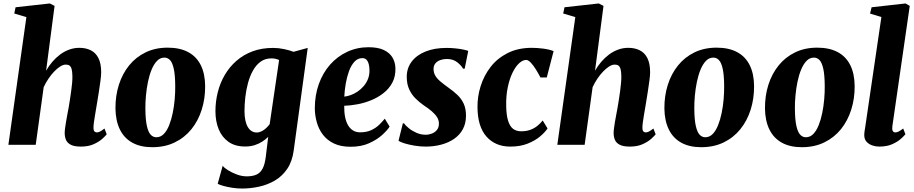

<svg xmlns="http://www.w3.org/2000/svg" viewBox="-20 -837 5286 1110"><path d="M448 10.5Q409 10.5 388.5 -0.5Q368 -11.5 361 -29.5Q354 -47.5 354 -68.5Q354 -79.5 356.2 -96Q358.5 -112.5 361.8 -132.8Q365 -153 369.2 -174.5Q373.5 -196 377 -216Q380.5 -237 384.2 -260.5Q388 -284 391.2 -308.2Q394.5 -332.5 396.8 -355.5Q399 -378.5 398.5 -398Q398 -424 394 -438Q390 -452 382 -457.8Q374 -463.5 360.5 -463.5Q345 -463.5 327.8 -452.5Q310.5 -441.5 293 -423.2Q275.5 -405 259.8 -381.5Q244 -358 232.5 -333L186.5 0H28.5L132.5 -738L62.5 -759L70 -795L268 -817L295.5 -803L246.5 -428Q262 -455.5 282.5 -479.5Q303 -503.5 327.5 -521.8Q352 -540 380 -550.2Q408 -560.5 438.5 -560.5Q476.5 -560.5 505 -546.2Q533.5 -532 549.2 -500.8Q565 -469.5 565 -418.5Q565 -402 561 -371.5Q557 -341 551.8 -307.5Q546.5 -274 542 -247Q539 -228.5 535.5 -208Q532 -187.5 528.8 -167.8Q525.5 -148 523 -130.2Q520.5 -112.5 520.5 -99.5Q520.5 -81.5 526.8 -76.5Q533 -71.5 539.5 -71.5Q548 -71.5 557.5 -76.2Q567 -81 584 -94L597 -60.5Q591 -52.5 572.2 -35.2Q553.5 -18 522.5 -3.8Q491.5 10.5 448 10.5Z M949.5 -561.5Q1019.5 -561.5 1067.5 -536Q1115.5 -510.5 1140.5 -460.8Q1165.5 -411 1166 -339Q1166.5 -267 1146.2 -203Q1126 -139 1086.8 -90.2Q1047.5 -41.5 990.5 -13.8Q933.5 14 860.5 14Q792.5 14 745.2 -12Q698 -38 673.2 -88.2Q648.5 -138.5 647.5 -209.5Q647 -283 667.2 -346.8Q687.5 -410.5 726.5 -458.8Q765.5 -507 821.8 -534.2Q878 -561.5 949.5 -561.5ZM930.5 -504Q906 -504 887.8 -485Q869.5 -466 856.5 -434.5Q843.5 -403 835.5 -364.2Q827.5 -325.5 823.8 -284.8Q820 -244 820.5 -208Q821 -145.5 829 -109.5Q837 -73.5 851 -58.5Q865 -43.5 883.5 -43.5Q908.5 -43.5 926.8 -62.2Q945 -81 957.8 -112.8Q970.5 -144.5 978.5 -183.5Q986.5 -222.5 990 -263.2Q993.5 -304 993 -341Q992.5 -404.5 984.5 -440Q976.5 -475.5 962.8 -489.8Q949 -504 930.5 -504Z M1678 33Q1669.5 96.5 1640.5 139.2Q1611.5 182 1569 206.8Q1526.5 231.5 1477.5 242.2Q1428.5 253 1379.5 253Q1352 253 1324 248.8Q1296 244.5 1273 238.2Q1250 232 1238.5 225.5L1267.5 121Q1274 131.5 1296 145.8Q1318 160 1347.8 171.2Q1377.5 182.5 1407 182.5Q1439.5 182.5 1462 172.8Q1484.5 163 1497.8 138.5Q1511 114 1516.5 70L1530.5 -45.5Q1515.5 -31 1496 -18.2Q1476.5 -5.5 1452 2.2Q1427.5 10 1397 10Q1339 10 1301 -17Q1263 -44 1244.2 -90Q1225.5 -136 1225.5 -193.5Q1225.5 -250 1239 -303.8Q1252.5 -357.5 1279.5 -403.8Q1306.5 -450 1346.8 -485.2Q1387 -520.5 1440 -540.2Q1493 -560 1559 -560Q1590.5 -560 1623 -553Q1655.5 -546 1677 -537.5L1759 -560ZM1593.5 -490Q1585 -494 1573.8 -496.8Q1562.5 -499.5 1549.5 -499.5Q1513 -499.5 1486.8 -480.5Q1460.5 -461.5 1442.5 -429.2Q1424.5 -397 1413.8 -357.2Q1403 -317.5 1398.2 -275.2Q1393.5 -233 1393.5 -194.5Q1393.5 -164 1398.5 -141Q1403.5 -118 1412.8 -102.5Q1422 -87 1435 -79Q1448 -71 1463.5 -71Q1478.5 -71 1492.5 -78Q1506.5 -85 1518.2 -96Q1530 -107 1539 -119Z M2232.5 -105Q2219.5 -84 2189.5 -56.8Q2159.5 -29.5 2113.8 -9Q2068 11.5 2007 11.5Q1950.5 11.5 1911 -7.2Q1871.5 -26 1847.2 -57.8Q1823 -89.5 1811.8 -129Q1800.5 -168.5 1800 -209.5Q1800 -286.5 1823.2 -351.2Q1846.5 -416 1888.5 -463.5Q1930.5 -511 1987.5 -537.5Q2044.5 -564 2110.5 -564Q2165 -564 2198.8 -548Q2232.5 -532 2248.8 -504.8Q2265 -477.5 2266 -443.5Q2267.5 -395.5 2248.5 -359.8Q2229.5 -324 2197.2 -298.8Q2165 -273.5 2125.8 -257.5Q2086.5 -241.5 2045.8 -234Q2005 -226.5 1970 -225.5Q1969.5 -188.5 1975.2 -160Q1981 -131.5 1992.8 -112Q2004.5 -92.5 2021.8 -82.2Q2039 -72 2062 -72Q2099 -72 2126 -84.5Q2153 -97 2172 -115.5Q2191 -134 2204.5 -151ZM2075.5 -501Q2048 -501 2028.8 -479.8Q2009.5 -458.5 1997.2 -424.5Q1985 -390.5 1978.5 -351.8Q1972 -313 1970.5 -278.5Q1987 -280 2007 -287Q2027 -294 2046.5 -307Q2066 -320 2082.2 -338.8Q2098.5 -357.5 2107.8 -381.5Q2117 -405.5 2116 -434.5Q2114.5 -468.5 2104.2 -484.8Q2094 -501 2075.5 -501Z M2666.5 -440H2657Q2648 -457.5 2623.8 -476.8Q2599.5 -496 2563.5 -496Q2543.5 -496 2525.8 -489.8Q2508 -483.5 2497.2 -470.8Q2486.5 -458 2486.5 -438Q2486.5 -417.5 2496.2 -400.2Q2506 -383 2525.8 -366.2Q2545.5 -349.5 2573.5 -329.5Q2602 -309.5 2624.8 -287.8Q2647.5 -266 2660.8 -237.5Q2674 -209 2674 -168.5Q2674 -123.5 2655.8 -90Q2637.5 -56.5 2605.2 -34.2Q2573 -12 2530.8 -0.8Q2488.5 10.5 2441 10.5Q2409 10.5 2376.2 5Q2343.5 -0.5 2318.5 -8.2Q2293.5 -16 2284 -23.5L2309 -124H2315.5Q2324.5 -111 2343.8 -95.5Q2363 -80 2388.2 -69Q2413.5 -58 2441 -58Q2459 -58 2476.8 -64.8Q2494.5 -71.5 2506 -85.8Q2517.5 -100 2517.5 -122Q2517.5 -142.5 2506.8 -159.5Q2496 -176.5 2476.5 -193.5Q2457 -210.5 2428.5 -229Q2405 -245.5 2382.5 -267.5Q2360 -289.5 2345.8 -320.2Q2331.5 -351 2331.5 -393Q2331.5 -443 2360 -480.8Q2388.5 -518.5 2440.2 -539.2Q2492 -560 2561.5 -560Q2587.5 -560 2613.8 -557.2Q2640 -554.5 2659.8 -550.2Q2679.5 -546 2687 -542.5Z M2930.5 10.5Q2844 10.5 2792.8 -47Q2741.5 -104.5 2740.5 -216Q2739.5 -277.5 2758.5 -338.5Q2777.5 -399.5 2816.2 -449.8Q2855 -500 2914.8 -530.2Q2974.5 -560.5 3055 -560.5Q3084.5 -560.5 3120.2 -556Q3156 -551.5 3180.5 -541.5L3141 -389H3104.5Q3093 -411.5 3078.5 -435Q3064 -458.5 3049 -474.5Q3034 -490.5 3022 -490.5Q3002 -490.5 2981 -471.2Q2960 -452 2942.8 -416.2Q2925.5 -380.5 2915.2 -331Q2905 -281.5 2906.5 -222Q2907.5 -169.5 2917.8 -137.8Q2928 -106 2946.5 -92Q2965 -78 2993.5 -78Q3023.5 -78 3046.8 -86.8Q3070 -95.5 3087.2 -109.8Q3104.5 -124 3117.5 -140.5L3145.5 -94.5Q3131.5 -73 3102.8 -48.5Q3074 -24 3030.8 -6.8Q2987.5 10.5 2930.5 10.5Z M3621.5 10.5Q3582.5 10.5 3562 -0.5Q3541.5 -11.5 3534.5 -29.5Q3527.5 -47.5 3527.5 -68.5Q3527.5 -79.5 3529.8 -96Q3532 -112.5 3535.2 -132.8Q3538.5 -153 3542.8 -174.5Q3547 -196 3550.5 -216Q3554 -237 3557.8 -260.5Q3561.5 -284 3564.8 -308.2Q3568 -332.5 3570.2 -355.5Q3572.5 -378.5 3572 -398Q3571.5 -424 3567.5 -438Q3563.5 -452 3555.5 -457.8Q3547.5 -463.5 3534 -463.5Q3518.5 -463.5 3501.2 -452.5Q3484 -441.5 3466.5 -423.2Q3449 -405 3433.2 -381.5Q3417.5 -358 3406 -333L3360 0H3202L3306 -738L3236 -759L3243.5 -795L3441.5 -817L3469 -803L3420 -428Q3435.5 -455.5 3456 -479.5Q3476.5 -503.5 3501 -521.8Q3525.5 -540 3553.5 -550.2Q3581.5 -560.5 3612 -560.5Q3650 -560.5 3678.5 -546.2Q3707 -532 3722.8 -500.8Q3738.5 -469.5 3738.5 -418.5Q3738.5 -402 3734.5 -371.5Q3730.5 -341 3725.2 -307.5Q3720 -274 3715.5 -247Q3712.5 -228.5 3709 -208Q3705.5 -187.5 3702.2 -167.8Q3699 -148 3696.5 -130.2Q3694 -112.5 3694 -99.5Q3694 -81.5 3700.2 -76.5Q3706.5 -71.5 3713 -71.5Q3721.5 -71.5 3731 -76.2Q3740.5 -81 3757.5 -94L3770.5 -60.5Q3764.5 -52.5 3745.8 -35.2Q3727 -18 3696 -3.8Q3665 10.5 3621.5 10.5Z M4123 -561.5Q4193 -561.5 4241 -536Q4289 -510.5 4314 -460.8Q4339 -411 4339.5 -339Q4340 -267 4319.8 -203Q4299.5 -139 4260.2 -90.2Q4221 -41.5 4164 -13.8Q4107 14 4034 14Q3966 14 3918.8 -12Q3871.5 -38 3846.8 -88.2Q3822 -138.5 3821 -209.5Q3820.5 -283 3840.8 -346.8Q3861 -410.5 3900 -458.8Q3939 -507 3995.2 -534.2Q4051.5 -561.5 4123 -561.5ZM4104 -504Q4079.5 -504 4061.2 -485Q4043 -466 4030 -434.5Q4017 -403 4009 -364.2Q4001 -325.5 3997.2 -284.8Q3993.5 -244 3994 -208Q3994.5 -145.5 4002.5 -109.5Q4010.5 -73.5 4024.5 -58.5Q4038.5 -43.5 4057 -43.5Q4082 -43.5 4100.2 -62.2Q4118.5 -81 4131.2 -112.8Q4144 -144.5 4152 -183.5Q4160 -222.5 4163.5 -263.2Q4167 -304 4166.5 -341Q4166 -404.5 4158 -440Q4150 -475.5 4136.2 -489.8Q4122.5 -504 4104 -504Z M4704.5 -561.5Q4774.5 -561.5 4822.5 -536Q4870.5 -510.5 4895.5 -460.8Q4920.5 -411 4921 -339Q4921.5 -267 4901.2 -203Q4881 -139 4841.8 -90.2Q4802.5 -41.5 4745.5 -13.8Q4688.5 14 4615.5 14Q4547.5 14 4500.2 -12Q4453 -38 4428.2 -88.2Q4403.5 -138.5 4402.5 -209.5Q4402 -283 4422.2 -346.8Q4442.5 -410.5 4481.5 -458.8Q4520.5 -507 4576.8 -534.2Q4633 -561.5 4704.5 -561.5ZM4685.5 -504Q4661 -504 4642.8 -485Q4624.5 -466 4611.5 -434.5Q4598.5 -403 4590.5 -364.2Q4582.5 -325.5 4578.8 -284.8Q4575 -244 4575.5 -208Q4576 -145.5 4584 -109.5Q4592 -73.5 4606 -58.5Q4620 -43.5 4638.5 -43.5Q4663.5 -43.5 4681.8 -62.2Q4700 -81 4712.8 -112.8Q4725.5 -144.5 4733.5 -183.5Q4741.5 -222.5 4745 -263.2Q4748.5 -304 4748 -341Q4747.5 -404.5 4739.5 -440Q4731.5 -475.5 4717.8 -489.8Q4704 -504 4685.5 -504Z M5139 -107.5Q5136.5 -90.5 5140.8 -81Q5145 -71.5 5156.5 -71.5Q5164 -71.5 5173.5 -75.8Q5183 -80 5201.5 -94L5214.5 -61Q5206.5 -51 5188 -34.2Q5169.5 -17.5 5138.5 -3.5Q5107.5 10.5 5062.5 10.5Q5043 10.5 5023 3.8Q5003 -3 4989.8 -17.5Q4976.5 -32 4976.5 -56Q4976.5 -62 4977.2 -69.2Q4978 -76.5 4979 -83.8Q4980 -91 4981 -95L5075.5 -738.5L5010 -758.5L5019 -795L5215 -817L5239.5 -803Z"/></svg>

Font: Merriweather 36pt Black
Style: Italic
Weight: 900
Italic angle: -7.8°
Version: Version 2.101